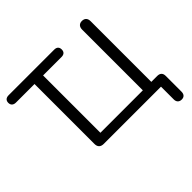

<svg xmlns="http://www.w3.org/2000/svg" viewBox="-208 -939 1331 1331"><g transform="rotate(-45 458.0 -273.5)"><path d="M861 164C885 164 898 149 898 124V-31C898 -58 883 -72 856 -72H798V-667C798 -695 783 -711 756 -711C730 -711 715 -695 715 -667V-72H299V-634H480C505 -634 518 -647 518 -670C518 -693 505 -706 480 -706H33C8 -706 -6 -693 -6 -670C-6 -648 8 -634 33 -634H215V-46C215 -17 231 -1 261 -1H822V124C822 149 836 164 861 164Z"/></g></svg>

Font: SN Pro Book
Style: Regular
Weight: 350
Designer: Tobias Whetton
Foundry: Supernotes
Version: Version 1.003;Glyphs 3.3 (3324)